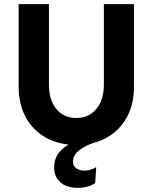

<svg xmlns="http://www.w3.org/2000/svg" viewBox="-20 -686 736 926"><path d="M348 13Q265 13 202 -22Q139 -57 104.5 -120Q70 -183 70 -267V-666H216V-278Q216 -204 251.5 -160.5Q287 -117 348 -117Q409 -117 445 -161Q481 -205 481 -278V-666H626V-267Q626 -183 591.5 -120Q557 -57 494.5 -22Q432 13 348 13ZM355 220Q301 220 271 193Q241 166 241 122Q241 72 274.5 39Q308 6 350 -7L441 0Q394 14 363 38Q332 62 332 93Q332 115 348 126Q364 137 386 137Q416 137 444 120L439 197Q424 208 401.5 214Q379 220 355 220Z"/></svg>

Font: Secular One
Style: Regular
Weight: 400
Designer: Michal Sahar
Foundry: Hagilda
Version: Version 1.002; ttfautohint (v1.8.4.7-5d5b);gftools[0.9.29]